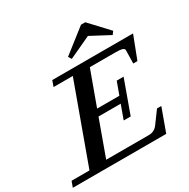

<svg xmlns="http://www.w3.org/2000/svg" viewBox="-238 -1054 1211 1229"><g transform="rotate(-30 367.0 -439.0)"><path d="M679.7 -741.2 663.1 -719.2 522.9 -793.5 359.9 -717.8 345.7 -741.2 520.5 -877.9H551.8ZM-46.9 0 -31.2 -43H101.1L311 -620.1H168.9L184.1 -663.1H781.2L716.8 -495.6H686L688 -592.3Q688.5 -604 673.6 -609.1Q658.7 -614.3 625.5 -614.3H433.6L341.3 -361.3H505.9L539.6 -453.6H590.3L502.4 -210.4H450.7L487.8 -313H323.7L228 -48.8H543.9Q584.5 -48.8 608.9 -82L673.8 -170.4H705.6L643.6 0Z"/></g></svg>

Font: Elstob 6pt SemiBold
Style: Italic
Weight: 600
Italic angle: -20°
Designer: Peter S. Baker
Version: Version 1.015